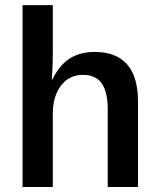

<svg xmlns="http://www.w3.org/2000/svg" viewBox="-20 -745 633 765"><path d="M188.5 -427.7Q216.3 -485.4 257.6 -511.7Q298.8 -538.1 357.9 -538.1Q442.4 -538.1 486.1 -488.8Q529.8 -439.5 529.8 -340.8V0H409.2V-309.1Q409.2 -379.4 385 -413.1Q360.8 -446.8 310.1 -446.8Q255.9 -446.8 223.1 -404.1Q190.4 -361.3 190.4 -292.5V0H69.8V-724.6H190.4V-529.8Q190.4 -511.7 189.7 -492.7Q189 -473.6 188.2 -457Q187.5 -440.4 186.5 -427.7Z"/></svg>

Font: Arimo SemiBold
Style: Regular
Weight: 600
Designer: Steve Matteson
Foundry: Monotype Imaging Inc.
Version: Version 1.33